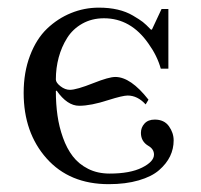

<svg xmlns="http://www.w3.org/2000/svg" viewBox="-20 -467 519 495"><path d="M41 -227.5Q41 -280.8 57.4 -323.7Q73.7 -366.7 101.3 -393.1Q128.9 -419.4 163.1 -433.3Q197.3 -447.3 234.9 -447.3Q288.1 -447.3 322.8 -426.8Q340.3 -416.5 348.1 -410.4Q356 -404.3 369.1 -390.6H371.6L396.5 -443.8H414.1V-290H394.5Q385.3 -323.2 362.8 -354.5Q317.4 -419.9 248 -419.9Q216.8 -419.9 192.1 -406Q167.5 -392.1 153.1 -369.1Q138.7 -346.2 131.3 -318.8Q124 -291.5 124 -262.2Q124 -253.9 136 -244.6Q147.9 -235.4 160.2 -235.4Q177.2 -235.4 221.2 -252.9Q260.7 -268.6 277.3 -268.6Q316.9 -268.6 362.8 -210L355.5 -197.8Q334.5 -220.7 309.1 -220.7Q296.4 -220.7 259.3 -209Q214.4 -194.3 184.1 -194.3Q153.3 -194.3 126 -233.4L124 -232.4Q124 -198.7 128.2 -169.4Q132.3 -140.1 142.3 -112.1Q152.3 -84 167.7 -64Q183.1 -43.9 207.3 -31.7Q231.4 -19.5 262.7 -19.5Q315.4 -19.5 346.2 -34.9Q377 -50.3 377 -68.4Q377 -82.5 362.8 -90.8Q343.3 -102.1 343.3 -124.5Q343.3 -138.2 352.5 -148.4Q361.8 -158.7 378.9 -158.7Q403.3 -158.7 415.5 -141.6Q427.7 -124.5 427.7 -105Q427.7 -83.5 418.5 -64.2Q409.2 -44.9 390.1 -28.3Q371.1 -11.7 337.6 -2Q304.2 7.8 260.3 7.8Q159.2 7.8 100.1 -58.6Q41 -125 41 -227.5Z"/></svg>

Font: Theano Modern
Style: Regular
Weight: 400
Designer: Alexey Kryukov
Version: Version 2.00